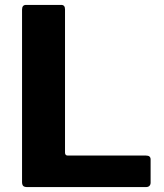

<svg xmlns="http://www.w3.org/2000/svg" viewBox="-20 -762 667 782"><path d="M69.8 -722.7Q69.8 -742 85.9 -742H229.4Q244.8 -742 244.8 -724.2V-140.9Q244.8 -128.4 255.9 -128.4H574.8Q593.4 -128.4 593.4 -112.8V-17.7Q593.4 -10.1 588.7 -5.1Q584 0 573.6 0H91.6Q78.8 0 74.3 -5Q69.8 -10 69.8 -20.7V-722.7Z"/></svg>

Font: Libre Franklin Thin
Style: Regular
Weight: 100
Designer: Pablo Impallari, Rodrigo Fuenzalida, Nhung Nguyen
Foundry: Impallari Type
Version: Version 3.000